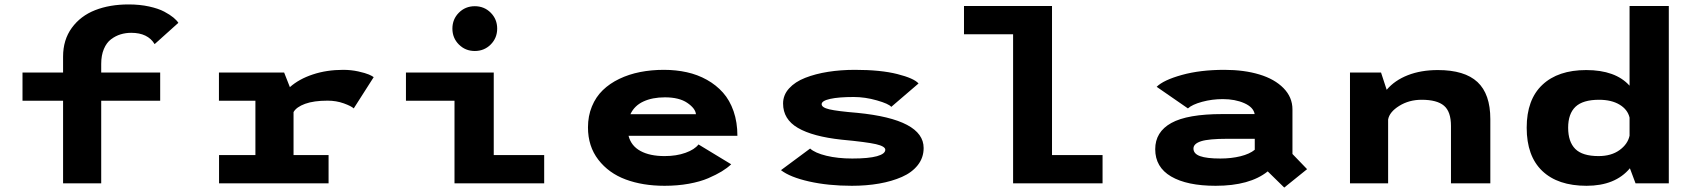

<svg xmlns="http://www.w3.org/2000/svg" viewBox="-20 -827 7690 866"><path d="M81.5 -500H264.5V-571.5Q264.5 -647.5 304 -701.5Q343.5 -755.5 409.2 -781.2Q475 -807 560 -807Q610 -807 652.2 -797.8Q694.5 -788.5 720.8 -774.5Q747 -760.5 762.2 -747.8Q777.5 -735 784.5 -724L677.5 -628Q646.5 -679 572 -679Q546.5 -679 523.8 -672Q501 -665 480.8 -649.8Q460.5 -634.5 448.5 -606Q436.5 -577.5 436.5 -539V-500H702.5V-372.5H436.5V0H264.5V-372.5H81.5Z M1304 -127.5H1462V0H968V-127.5H1132V-372.5H967.5V-500H1261.5L1287.5 -434Q1328.5 -470.5 1391 -491.2Q1453.5 -512 1528 -512Q1563.5 -512 1596 -504.8Q1628.5 -497.5 1644 -490.8Q1659.5 -484 1665.5 -479L1575.5 -338Q1564.5 -348.5 1530.5 -360.8Q1496.5 -373 1457.5 -373Q1395.5 -373 1356.2 -358.8Q1317 -344.5 1304 -321.5Z M2193.2 -626.2Q2164 -597 2121.5 -597Q2079 -597 2049.8 -626.2Q2020.5 -655.5 2020.5 -698Q2020.5 -740.5 2049.8 -769.8Q2079 -799 2121.5 -799Q2164 -799 2193.2 -769.8Q2222.5 -740.5 2222.5 -698Q2222.5 -655.5 2193.2 -626.2ZM2207 -127.5H2434.5V0H2030V-372.5H1811V-500H2207Z M3278 -86Q3260 -69 3235.5 -54Q3211 -39 3174.5 -23.2Q3138 -7.5 3086.8 1.8Q3035.5 11 2977.5 11Q2879 11 2802.2 -17.5Q2725.5 -46 2678.8 -106.5Q2632 -167 2632 -252.5Q2632 -304 2649.8 -347Q2667.5 -390 2698.8 -420.2Q2730 -450.5 2773.2 -471.2Q2816.5 -492 2867 -502Q2917.5 -512 2974.5 -512Q3029 -512 3077.8 -501.2Q3126.5 -490.5 3168.5 -467Q3210.5 -443.5 3241 -409.2Q3271.5 -375 3288.8 -325.2Q3306 -275.5 3306 -214.5H2815Q2826.5 -169 2868.8 -146Q2911 -123 2977.5 -123Q3031 -123 3072 -137.8Q3113 -152.5 3130.5 -175.5ZM2979 -388Q2922.5 -388 2882 -369.2Q2841.5 -350.5 2823.5 -312H3119Q3116.5 -338 3080 -363Q3043.5 -388 2979 -388Z M3822 11Q3715.5 11 3629.2 -8.5Q3543 -28 3502.5 -59.5L3634 -157Q3656 -137 3707.2 -124.5Q3758.5 -112 3824 -112Q3898 -112 3935.5 -122.5Q3973 -133 3973 -151.5Q3973 -167 3930.8 -176.8Q3888.5 -186.5 3776 -197Q3646 -211 3579 -250Q3512 -289 3512 -360Q3512 -398.5 3539 -428.2Q3566 -458 3612 -476Q3658 -494 3715 -503Q3772 -512 3836 -512Q3952 -512 4027.2 -493Q4102.5 -474 4123 -450.5L4000 -345Q3988.5 -359 3935.2 -374.2Q3882 -389.5 3830.5 -389.5Q3763 -389.5 3724.5 -381Q3686 -372.5 3686 -357Q3686 -342 3721 -333.8Q3756 -325.5 3847 -318Q4146 -288.5 4146 -159.5Q4146 -116 4119.8 -82.5Q4093.5 -49 4048 -29Q4002.5 -9 3945.2 1Q3888 11 3822 11Z M4725 -127.5H4953V0H4549.5V-672.5H4328V-800H4725Z M5502.5 -512Q5591 -512 5660 -491.2Q5729 -470.5 5769.2 -429.5Q5809.5 -388.5 5809.5 -333.5V-132.5L5875.5 -64L5772.5 19L5698 -54Q5617 11 5463 11Q5334 11 5262.2 -31Q5190.5 -73 5190.5 -154Q5190.5 -232 5263 -272.2Q5335.5 -312.5 5493.5 -312.5H5639Q5633.5 -343.5 5592 -361.8Q5550.5 -380 5495.5 -380Q5447 -380 5402 -367.8Q5357 -355.5 5338 -338L5197 -435.5Q5228 -466 5310.8 -489Q5393.5 -512 5502.5 -512ZM5484.5 -112Q5533.5 -112 5575 -122.2Q5616.5 -132.5 5639.5 -151.5V-201H5516Q5432 -201 5397.5 -190Q5363 -179 5363 -157Q5363 -133.5 5392.8 -122.8Q5422.5 -112 5484.5 -112Z M6069 0V-500H6209L6234.5 -422Q6270.5 -464.5 6329.8 -487.8Q6389 -511 6465.5 -511Q6586 -511 6644 -457Q6702 -403 6702 -290V0H6524.5V-259Q6524.5 -323.5 6493 -350.2Q6461.5 -377 6392 -377Q6335.5 -377 6291.2 -349.5Q6247 -322 6241 -288V0Z M7134.5 -511Q7266.5 -511 7330 -440.5V-800H7507V0H7357L7331.5 -68Q7265.5 11 7136 11Q7006.5 11 6936.2 -56Q6866 -123 6866 -251Q6866 -378 6936.8 -444.5Q7007.5 -511 7134.5 -511ZM7053 -251Q7053 -187.5 7085.2 -155.2Q7117.5 -123 7190 -123Q7247.5 -123 7284.8 -150Q7322 -177 7330 -215V-296.5Q7321.5 -333 7285 -355Q7248.5 -377 7192.5 -377Q7119.5 -377 7086.2 -345.5Q7053 -314 7053 -251Z"/></svg>

Font: League Mono Wide
Style: Bold
Weight: 700
Width: 8
Designer: Tyler Finck
Foundry: The League of Moveable Type / Tyler Finck
Version: Version 2.210